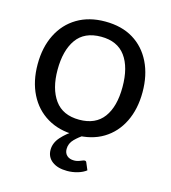

<svg xmlns="http://www.w3.org/2000/svg" viewBox="-104 -599 759 854"><g transform="rotate(15 275.5 -172.0)"><path d="M276 -515Q352 -515 405.5 -482.5Q459 -450 488 -391Q517 -332 517 -254Q517 -176 488 -117Q459 -58 405.5 -25.5Q352 7 276 7Q202 7 147.5 -25.5Q93 -58 63.5 -117Q34 -176 34 -254Q34 -332 63.5 -391Q93 -450 147.5 -482.5Q202 -515 276 -515ZM276 -63Q351 -63 388 -113Q425 -163 425 -253Q425 -344 388 -394.5Q351 -445 276 -445Q199 -445 162.5 -393.5Q126 -342 126 -253Q126 -166 163 -114.5Q200 -63 276 -63ZM347 106Q354 106 356 112L370 145Q355 157 331.5 164Q308 171 283 171Q239 171 213.5 151.5Q188 132 188 99Q188 67 212.5 39.5Q237 12 269 -7L315 0Q295 12 275.5 31.5Q256 51 256 77Q256 96 268 107Q280 118 301 118Q315 118 329 112Q343 106 347 106Z"/></g></svg>

Font: Aleo
Style: Regular
Weight: 400
Designer: Alessio Laiso
Foundry: Alessio Laiso
Version: Version 2.001; ttfautohint (v1.8.4.7-5d5b);gftools[0.9.29]